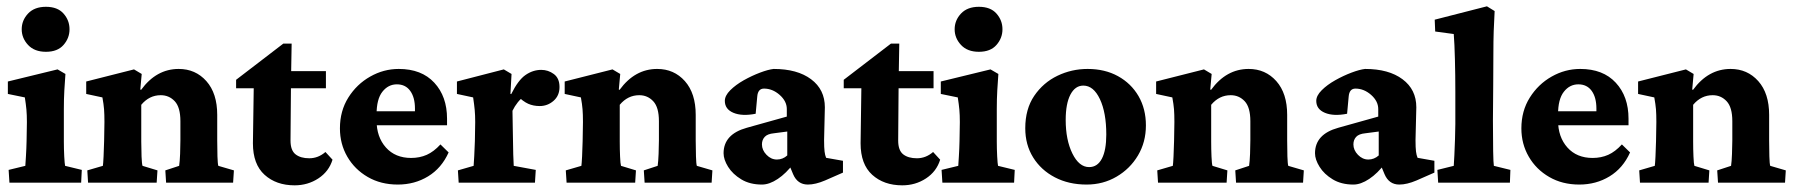

<svg xmlns="http://www.w3.org/2000/svg" viewBox="-20 -567 5570 596"><path d="M9.3 0 6.8 -39.6 58.6 -52.2Q59.1 -57.6 60.5 -81.5Q62 -105.5 62.5 -128.9L63.5 -188Q63.5 -210.4 62 -226.8Q60.5 -243.2 57.1 -264.6L4.4 -275.4V-314L158.7 -351.6L183.1 -337.4Q181.2 -312 179.7 -286.1Q178.2 -260.3 178.2 -228V-127.4Q178.2 -105 179.4 -81.5Q180.7 -58.1 182.1 -52.2L233.9 -39.6L231.9 0ZM122.6 -406.2Q86.9 -406.2 67.1 -427.5Q47.4 -448.7 47.4 -476.1Q47.4 -503.9 67.1 -524.9Q86.9 -545.9 122.6 -545.9Q158.7 -545.9 177.2 -524.9Q195.8 -503.9 195.8 -476.1Q195.8 -448.7 177.2 -427.5Q158.7 -406.2 122.6 -406.2Z M253.4 0 251 -38.1 299.3 -52.2Q300.3 -57.6 301.5 -81.3Q302.7 -105 303.2 -128.9L304.2 -188.5Q304.2 -212.4 303 -227.8Q301.8 -243.2 297.9 -264.6L247.6 -275.4V-314L396 -351.6L419.9 -337.4L415.5 -289.1L418 -288.1Q465.3 -353 534.7 -353Q586.9 -353 620.6 -315.2Q654.3 -277.3 654.3 -210.4V-130.9Q654.3 -105 655 -81.5Q655.8 -58.1 657.7 -52.2L706.1 -38.1L703.6 0H495.6L493.2 -38.1L536.1 -52.2Q538.1 -64.9 539.1 -89.4Q540 -113.8 540 -131.3V-190.9Q540 -233.9 522.5 -252.7Q504.9 -271.5 479 -271.5Q443.4 -271.5 418.5 -241.7V-127.4Q418.5 -104 419.4 -81.1Q420.4 -58.1 422.4 -52.2L468.8 -38.1L466.3 0Z M1012.2 -71.3Q1001 -34.7 968.3 -13.2Q935.5 8.3 894.5 8.3Q837.4 8.3 801.3 -24.4Q765.1 -57.1 765.1 -122.1L767.6 -293H712.9V-319.3L859.4 -431.6H885.3L883.3 -314L881.8 -130.9Q881.8 -100.1 897.5 -87.9Q913.1 -75.7 939.9 -75.7Q967.8 -75.7 990.2 -95.2ZM845.2 -293V-346.2H991.7V-293Z M1214.8 5.9Q1162.1 5.9 1121.6 -17.6Q1081.1 -41 1058.1 -80.6Q1035.2 -120.1 1035.2 -168.5Q1035.2 -222.7 1061.3 -264.2Q1087.4 -305.7 1129.2 -329.3Q1170.9 -353 1217.8 -353Q1288.6 -353 1328.1 -310.3Q1367.7 -267.6 1367.7 -198.7V-178.2H1138.7V-221.7H1282.2L1268.1 -199.7V-230Q1268.1 -264.6 1253.4 -284.9Q1238.8 -305.2 1211.9 -305.2Q1185.1 -305.2 1167 -282.2Q1148.9 -259.3 1148.9 -211.4V-193.4Q1148.9 -141.6 1178 -109.1Q1207 -76.7 1256.3 -76.7Q1282.7 -76.7 1304.7 -86.4Q1326.7 -96.2 1347.2 -118.7L1372.6 -93.8Q1350.6 -44.9 1308.8 -19.5Q1267.1 5.9 1214.8 5.9Z M1403.8 0 1401.4 -38.1 1450.2 -52.2Q1450.7 -57.6 1452.1 -82Q1453.6 -106.4 1454.1 -128.9L1455.1 -188Q1455.1 -209.5 1453.6 -225.6Q1452.1 -241.7 1448.7 -264.6L1398.4 -275.4V-314L1543.9 -351.6L1567.9 -337.4L1564.5 -275.4L1566.9 -274.9Q1588.4 -318.4 1611.3 -334.2Q1634.3 -350.1 1660.2 -350.1Q1681.6 -350.1 1699.2 -337.2Q1716.8 -324.2 1716.8 -296.9Q1716.8 -270 1698.2 -253.9Q1679.7 -237.8 1655.3 -237.8Q1635.7 -237.8 1619.6 -244.9Q1603.5 -252 1584 -271.5L1609.9 -270Q1597.7 -262.2 1587.6 -249.8Q1577.6 -237.3 1570.8 -223.1L1571.8 -164.6Q1572.3 -117.2 1573.2 -87.6Q1574.2 -58.1 1574.7 -52.2L1643.1 -39.6L1640.6 0Z M1738.8 0 1736.3 -38.1 1784.7 -52.2Q1785.6 -57.6 1786.9 -81.3Q1788.1 -105 1788.6 -128.9L1789.6 -188.5Q1789.6 -212.4 1788.3 -227.8Q1787.1 -243.2 1783.2 -264.6L1732.9 -275.4V-314L1881.3 -351.6L1905.3 -337.4L1900.9 -289.1L1903.3 -288.1Q1950.7 -353 2020 -353Q2072.3 -353 2106 -315.2Q2139.6 -277.3 2139.6 -210.4V-130.9Q2139.6 -105 2140.4 -81.5Q2141.1 -58.1 2143.1 -52.2L2191.4 -38.1L2189 0H1981L1978.5 -38.1L2021.5 -52.2Q2023.4 -64.9 2024.4 -89.4Q2025.4 -113.8 2025.4 -131.3V-190.9Q2025.4 -233.9 2007.8 -252.7Q1990.2 -271.5 1964.4 -271.5Q1928.7 -271.5 1903.8 -241.7V-127.4Q1903.8 -104 1904.8 -81.1Q1905.8 -58.1 1907.7 -52.2L1954.1 -38.1L1951.7 0Z M2345.2 5.9Q2307.6 5.9 2281 -10.3Q2254.4 -26.4 2240.2 -49.1Q2226.1 -71.8 2226.1 -91.3Q2226.1 -150.4 2298.3 -170.4L2422.4 -205.1V-228.5Q2422.4 -252.9 2400.1 -272.5Q2377.9 -292 2351.6 -292Q2332.5 -292 2330.6 -267.1L2325.7 -213.9Q2283.7 -205.6 2256.8 -216.8Q2230 -228 2230 -253.9Q2230 -270 2246.8 -286.9Q2263.7 -303.7 2288.8 -317.9Q2314 -332 2339.4 -341.6Q2364.7 -351.1 2381.3 -353Q2455.1 -353 2497.8 -321Q2540.5 -289.1 2540.5 -233.9L2538.1 -132.3Q2538.1 -108.4 2539.6 -96.7Q2541 -85 2544.4 -77.1L2596.7 -67.9V-31.2L2541 -6.8Q2511.2 5.9 2487.8 5.9Q2455.6 5.9 2441.9 -26.4L2426.3 -64L2443.8 -60.1Q2420.4 -28.8 2394.3 -11.5Q2368.2 5.9 2345.2 5.9ZM2391.6 -71.8Q2409.7 -71.8 2423.8 -84.5V-158.7L2382.3 -153.3Q2362.3 -151.4 2353.8 -142.1Q2345.2 -132.8 2345.2 -118.7Q2345.2 -101.1 2359.4 -86.4Q2373.5 -71.8 2391.6 -71.8Z M2898.4 -71.3Q2887.2 -34.7 2854.5 -13.2Q2821.8 8.3 2780.8 8.3Q2723.6 8.3 2687.5 -24.4Q2651.4 -57.1 2651.4 -122.1L2653.8 -293H2599.1V-319.3L2745.6 -431.6H2771.5L2769.5 -314L2768.1 -130.9Q2768.1 -100.1 2783.7 -87.9Q2799.3 -75.7 2826.2 -75.7Q2854 -75.7 2876.5 -95.2ZM2731.4 -293V-346.2H2877.9V-293Z M2905.3 0 2902.8 -39.6 2954.6 -52.2Q2955.1 -57.6 2956.5 -81.5Q2958 -105.5 2958.5 -128.9L2959.5 -188Q2959.5 -210.4 2958 -226.8Q2956.5 -243.2 2953.1 -264.6L2900.4 -275.4V-314L3054.7 -351.6L3079.1 -337.4Q3077.1 -312 3075.7 -286.1Q3074.2 -260.3 3074.2 -228V-127.4Q3074.2 -105 3075.4 -81.5Q3076.7 -58.1 3078.1 -52.2L3129.9 -39.6L3127.9 0ZM3018.6 -406.2Q2982.9 -406.2 2963.1 -427.5Q2943.4 -448.7 2943.4 -476.1Q2943.4 -503.9 2963.1 -524.9Q2982.9 -545.9 3018.6 -545.9Q3054.7 -545.9 3073.2 -524.9Q3091.8 -503.9 3091.8 -476.1Q3091.8 -448.7 3073.2 -427.5Q3054.7 -406.2 3018.6 -406.2Z M3353 5.9Q3297.4 5.9 3254.4 -16.6Q3211.4 -39.1 3187 -78.4Q3162.6 -117.7 3162.6 -168.9Q3162.6 -228.5 3190.4 -269.5Q3218.3 -310.5 3262.5 -331.8Q3306.6 -353 3356 -353Q3409.7 -353 3450.4 -330.6Q3491.2 -308.1 3514.2 -268.6Q3537.1 -229 3537.1 -177.7Q3537.1 -126 3512.5 -84.5Q3487.8 -43 3446 -18.6Q3404.3 5.9 3353 5.9ZM3360.8 -48.3Q3386.7 -48.3 3400.4 -74.5Q3414.1 -100.6 3414.1 -149.4Q3414.1 -217.3 3394.3 -259.3Q3374.5 -301.3 3342.8 -301.3Q3317.4 -301.3 3302.7 -273.2Q3288.1 -245.1 3288.1 -194.8Q3288.1 -132.8 3308.8 -90.6Q3329.6 -48.3 3360.8 -48.3Z M3574.7 0 3572.3 -38.1 3620.6 -52.2Q3621.6 -57.6 3622.8 -81.3Q3624 -105 3624.5 -128.9L3625.5 -188.5Q3625.5 -212.4 3624.3 -227.8Q3623 -243.2 3619.1 -264.6L3568.8 -275.4V-314L3717.3 -351.6L3741.2 -337.4L3736.8 -289.1L3739.3 -288.1Q3786.6 -353 3856 -353Q3908.2 -353 3941.9 -315.2Q3975.6 -277.3 3975.6 -210.4V-130.9Q3975.6 -105 3976.3 -81.5Q3977.1 -58.1 3979 -52.2L4027.3 -38.1L4024.9 0H3816.9L3814.5 -38.1L3857.4 -52.2Q3859.4 -64.9 3860.4 -89.4Q3861.3 -113.8 3861.3 -131.3V-190.9Q3861.3 -233.9 3843.8 -252.7Q3826.2 -271.5 3800.3 -271.5Q3764.6 -271.5 3739.7 -241.7V-127.4Q3739.7 -104 3740.7 -81.1Q3741.7 -58.1 3743.7 -52.2L3790 -38.1L3787.6 0Z M4181.2 5.9Q4143.6 5.9 4116.9 -10.3Q4090.3 -26.4 4076.2 -49.1Q4062 -71.8 4062 -91.3Q4062 -150.4 4134.3 -170.4L4258.3 -205.1V-228.5Q4258.3 -252.9 4236.1 -272.5Q4213.9 -292 4187.5 -292Q4168.5 -292 4166.5 -267.1L4161.6 -213.9Q4119.6 -205.6 4092.8 -216.8Q4065.9 -228 4065.9 -253.9Q4065.9 -270 4082.8 -286.9Q4099.6 -303.7 4124.8 -317.9Q4149.9 -332 4175.3 -341.6Q4200.7 -351.1 4217.3 -353Q4291 -353 4333.7 -321Q4376.5 -289.1 4376.5 -233.9L4374 -132.3Q4374 -108.4 4375.5 -96.7Q4377 -85 4380.4 -77.1L4432.6 -67.9V-31.2L4377 -6.8Q4347.2 5.9 4323.7 5.9Q4291.5 5.9 4277.8 -26.4L4262.2 -64L4279.8 -60.1Q4256.3 -28.8 4230.2 -11.5Q4204.1 5.9 4181.2 5.9ZM4227.5 -71.8Q4245.6 -71.8 4259.8 -84.5V-158.7L4218.3 -153.3Q4198.2 -151.4 4189.7 -142.1Q4181.2 -132.8 4181.2 -118.7Q4181.2 -101.1 4195.3 -86.4Q4209.5 -71.8 4227.5 -71.8Z M4444.3 0 4441.9 -39.6 4492.7 -52.2Q4493.7 -62 4494.6 -85.2Q4495.6 -108.4 4496.6 -135.3Q4497.6 -162.1 4497.6 -182.1V-281.7Q4497.6 -335 4496.3 -383.3Q4495.1 -431.6 4492.7 -461.4L4435.1 -469.2L4433.6 -505.9L4595.7 -547.4L4619.6 -532.7Q4617.7 -500.5 4616.7 -470Q4615.7 -439.5 4615.7 -400.6Q4615.7 -361.8 4615.2 -304.7L4614.3 -193.4Q4614.3 -135.7 4615 -98.1Q4615.7 -60.5 4617.2 -52.2L4668.5 -39.6L4667 0Z M4882.3 5.9Q4829.6 5.9 4789.1 -17.6Q4748.5 -41 4725.6 -80.6Q4702.6 -120.1 4702.6 -168.5Q4702.6 -222.7 4728.8 -264.2Q4754.9 -305.7 4796.6 -329.3Q4838.4 -353 4885.3 -353Q4956.1 -353 4995.6 -310.3Q5035.2 -267.6 5035.2 -198.7V-178.2H4806.2V-221.7H4949.7L4935.5 -199.7V-230Q4935.5 -264.6 4920.9 -284.9Q4906.2 -305.2 4879.4 -305.2Q4852.5 -305.2 4834.5 -282.2Q4816.4 -259.3 4816.4 -211.4V-193.4Q4816.4 -141.6 4845.5 -109.1Q4874.5 -76.7 4923.8 -76.7Q4950.2 -76.7 4972.2 -86.4Q4994.1 -96.2 5014.6 -118.7L5040 -93.8Q5018.1 -44.9 4976.3 -19.5Q4934.6 5.9 4882.3 5.9Z M5070.8 0 5068.4 -38.1 5116.7 -52.2Q5117.7 -57.6 5118.9 -81.3Q5120.1 -105 5120.6 -128.9L5121.6 -188.5Q5121.6 -212.4 5120.4 -227.8Q5119.1 -243.2 5115.2 -264.6L5064.9 -275.4V-314L5213.4 -351.6L5237.3 -337.4L5232.9 -289.1L5235.4 -288.1Q5282.7 -353 5352.1 -353Q5404.3 -353 5438 -315.2Q5471.7 -277.3 5471.7 -210.4V-130.9Q5471.7 -105 5472.4 -81.5Q5473.1 -58.1 5475.1 -52.2L5523.4 -38.1L5521 0H5313L5310.5 -38.1L5353.5 -52.2Q5355.5 -64.9 5356.4 -89.4Q5357.4 -113.8 5357.4 -131.3V-190.9Q5357.4 -233.9 5339.8 -252.7Q5322.3 -271.5 5296.4 -271.5Q5260.7 -271.5 5235.8 -241.7V-127.4Q5235.8 -104 5236.8 -81.1Q5237.8 -58.1 5239.7 -52.2L5286.1 -38.1L5283.7 0Z"/></svg>

Font: Lateef ExtraBold
Style: Regular
Weight: 800
Designer: SIL International
Foundry: SIL International
Version: Version 4.200